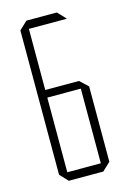

<svg xmlns="http://www.w3.org/2000/svg" viewBox="-106 -727 526 780"><g transform="rotate(-15 157.0 -336.5)"><path d="M84 0 52 -34V-35H228V0ZM52 -35V-380L87 -349V-35ZM87 -349 52 -380V-381H228V-349ZM52 -381V-641L86 -673H87V-381ZM228 0V-381H229L263 -349V-32L229 0ZM87 -638V-673H214L246 -639V-638Z"/></g></svg>

Font: Foldit ExtraLight
Style: Regular
Weight: 250
Version: Version 1.003